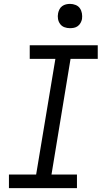

<svg xmlns="http://www.w3.org/2000/svg" viewBox="-20 -968 540 988"><path d="M26 0V-70H166L265 -665H133V-735H483V-665H343L245 -70H376V0ZM340 -823Q325 -823 311.5 -828Q298 -833 289.5 -844.5Q281 -856 278.5 -870.5Q276 -885 279 -900Q281 -910 286 -920Q291 -930 300 -936.5Q309 -943 319.5 -945.5Q330 -948 340 -948Q355 -948 369 -942.5Q383 -937 391 -925.5Q399 -914 401.5 -899.5Q404 -885 402 -870Q400 -860 394.5 -850Q389 -840 380 -833.5Q371 -827 360.5 -825Q350 -823 340 -823Z"/></svg>

Font: Iosevka Slab Oblique
Style: Regular
Weight: 400
Italic angle: -9°
Monospace: yes
Designer: Belleve Invis
Foundry: Belleve Invis
Version: Version 11.1.1; ttfautohint (v1.8.3)